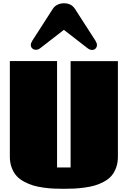

<svg xmlns="http://www.w3.org/2000/svg" viewBox="-20 -1160 798 1199"><path d="M41.5 0ZM181.2 -904.8 309.6 -1104.5Q320.3 -1121.6 339.4 -1130.6Q358.4 -1139.6 379.4 -1139.6Q425.3 -1139.6 448.2 -1104.5L576.7 -904.8Q585.4 -890.6 585.4 -878.9Q585.4 -865.7 576.7 -856.9Q567.9 -848.1 554.7 -848.1Q540.5 -848.1 526.9 -858.9L378.9 -973.6L231 -858.9Q218.3 -849.1 204.6 -849.1Q190.9 -849.1 181.6 -857.7Q172.4 -866.2 172.4 -879.4Q172.4 -890.6 181.2 -904.8ZM336.4 -114.3H420.9V-778.3H716.3V-180.7Q716.3 -142.6 704.8 -112.1Q693.4 -81.5 675.3 -61Q657.2 -40.5 629.2 -25.4Q601.1 -10.3 573.2 -2Q545.4 6.3 509 11.2Q472.7 16.1 443.4 17.6Q414.1 19 377.9 19Q344.2 19 316.4 17.8Q288.6 16.6 252.4 11.7Q216.3 6.8 188.2 -1.5Q160.2 -9.8 131.6 -24.9Q103 -40 84.2 -60.5Q65.4 -81.1 53.5 -112.1Q41.5 -143.1 41.5 -181.2V-778.8H336.4Z"/></svg>

Font: Coda
Style: Heavy
Weight: 800
Version: Version 2.000; ttfautohint (v0.8) -r 50 -G 200 -x